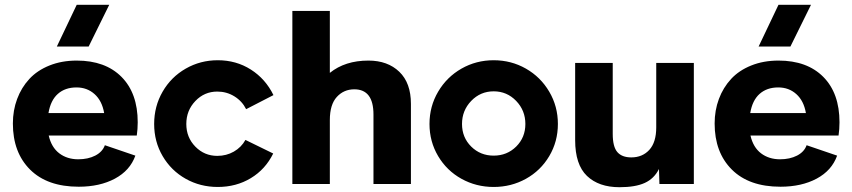

<svg xmlns="http://www.w3.org/2000/svg" viewBox="-20 -760 3519 793"><path d="M305.2 11.2Q175.3 11.2 104.2 -59.6Q33.2 -130.4 33.2 -250Q33.2 -304.2 50.8 -351.3Q68.4 -398.4 101.1 -433.8Q133.8 -469.2 184.3 -489.5Q234.9 -509.8 296.9 -509.8Q415 -509.8 481.9 -442.4Q548.8 -375 548.8 -254.9Q548.8 -226.6 544.9 -200.2H181.2Q192.4 -151.4 224.9 -126.7Q257.3 -102.1 303.2 -102.1Q343.8 -102.1 373.5 -117.4Q403.3 -132.8 413.1 -160.2L539.1 -117.2Q517.1 -55.7 454.6 -22.2Q392.1 11.2 305.2 11.2ZM180.2 -293H410.2Q401.4 -343.8 370.6 -371.3Q339.8 -398.9 295.9 -398.9Q249 -398.9 219 -372.3Q189 -345.7 180.2 -293ZM214.8 -567.9 296.9 -740.2H431.2L346.2 -567.9Z M616.7 -248Q616.7 -320.8 651.6 -381.3Q686.5 -441.9 747.1 -476.6Q807.6 -511.2 879.4 -511.2Q955.6 -511.2 1016.1 -472.7Q1076.7 -434.1 1109.4 -367.2L996.6 -309.1Q980 -342.3 948 -362.1Q916 -381.8 877.4 -381.8Q824.2 -381.8 786.9 -342.8Q749.5 -303.7 749.5 -248Q749.5 -192.4 786.9 -154.3Q824.2 -116.2 877.4 -116.2Q915 -116.2 945.8 -133.8Q976.6 -151.4 993.7 -182.1L1108.4 -126Q1076.2 -60.5 1015.9 -24.2Q955.6 12.2 879.4 12.2Q807.1 12.2 747.1 -21.5Q687 -55.2 651.9 -115Q616.7 -174.8 616.7 -248Z M1342.3 -714.8V-459Q1405.3 -509.8 1501.5 -509.8Q1581.1 -509.8 1629.2 -463.6Q1677.2 -417.5 1677.2 -331.1V0H1522.5V-287.1Q1522.5 -391.1 1443.4 -391.1Q1399.9 -391.1 1371.1 -359.6Q1342.3 -328.1 1342.3 -264.2V0H1187.5V-714.8Z M1789.6 -115.2Q1753.9 -175.3 1753.9 -248Q1753.9 -320.8 1789.6 -381.3Q1825.2 -441.9 1886 -476.6Q1946.8 -511.2 2019 -511.2Q2091.3 -511.2 2152.1 -476.6Q2212.9 -441.9 2248.5 -381.3Q2284.2 -320.8 2284.2 -248Q2284.2 -175.3 2248.5 -115.2Q2212.9 -55.2 2152.1 -21.5Q2091.3 12.2 2019 12.2Q1946.8 12.2 1886 -21.5Q1825.2 -55.2 1789.6 -115.2ZM1926.3 -343.3Q1888.2 -303.7 1888.2 -248Q1888.2 -192.4 1926 -154.8Q1963.9 -117.2 2019 -117.2Q2074.2 -117.2 2112.1 -154.8Q2149.9 -192.4 2149.9 -248Q2149.9 -303.7 2111.8 -343.3Q2073.7 -382.8 2019 -382.8Q1964.4 -382.8 1926.3 -343.3Z M2538.6 13.2Q2453.1 13.2 2404.3 -33.4Q2355.5 -80.1 2355.5 -181.2V-500H2510.7V-207Q2510.7 -153.8 2529.8 -131.8Q2548.8 -109.9 2587.4 -109.9Q2633.3 -109.9 2661.9 -141.1Q2690.4 -172.4 2690.4 -233.9V-500H2845.7V0H2703.6L2701.7 -62Q2681.6 -22 2642.8 -4.4Q2604 13.2 2538.6 13.2Z M3203.6 11.2Q3073.7 11.2 3002.7 -59.6Q2931.6 -130.4 2931.6 -250Q2931.6 -304.2 2949.2 -351.3Q2966.8 -398.4 2999.5 -433.8Q3032.2 -469.2 3082.8 -489.5Q3133.3 -509.8 3195.3 -509.8Q3313.5 -509.8 3380.4 -442.4Q3447.3 -375 3447.3 -254.9Q3447.3 -226.6 3443.4 -200.2H3079.6Q3090.8 -151.4 3123.3 -126.7Q3155.8 -102.1 3201.7 -102.1Q3242.2 -102.1 3272 -117.4Q3301.8 -132.8 3311.5 -160.2L3437.5 -117.2Q3415.5 -55.7 3353 -22.2Q3290.5 11.2 3203.6 11.2ZM3078.6 -293H3308.6Q3299.8 -343.8 3269 -371.3Q3238.3 -398.9 3194.3 -398.9Q3147.5 -398.9 3117.4 -372.3Q3087.4 -345.7 3078.6 -293ZM3113.3 -567.9 3195.3 -740.2H3329.6L3244.6 -567.9Z"/></svg>

Font: Human Sans
Style: Bold
Weight: 700
Designer: Tim Radville
Foundry: Continuum
Version: Version 1.000;FEAKit 1.0